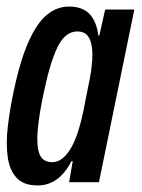

<svg xmlns="http://www.w3.org/2000/svg" viewBox="-20 -556 433 586"><path d="M95 10Q52 10 30.5 -13.5Q9 -37 3.5 -77Q-2 -117 3.5 -166.5Q9 -216 20 -269Q41 -371 67.5 -429.5Q94 -488 124.5 -512Q155 -536 190 -536Q232 -536 253.5 -513Q275 -490 280 -448L283 -447L301 -527H390L282 0H191L202 -64H198Q160 10 95 10ZM140 -61Q169 -61 193.5 -99Q218 -137 235 -220L249 -291Q259 -335 261.5 -373.5Q264 -412 254 -436Q244 -460 216 -460Q179 -460 155.5 -412Q132 -364 112 -266Q99 -204 95 -157.5Q91 -111 100.5 -86Q110 -61 140 -61Z"/></svg>

Font: Mona Sans Condensed Medium
Style: Italic
Weight: 500
Width: 3
Italic angle: -11.7°
Designer: Deni Anggara
Foundry: GitHub
Version: Version 1.001; ttfautohint (v1.8.4.7-5d5b);gftools[0.9.31]